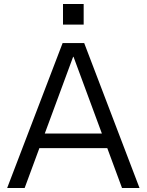

<svg xmlns="http://www.w3.org/2000/svg" viewBox="-20 -947 739 967"><path d="M16 0 295.3 -730H404.1L682.7 0H594.6L350.3 -660.9H348.3L104.1 0ZM144.7 -201V-274.4H554.7V-201ZM297.3 -823V-927H401.4V-823Z"/></svg>

Font: M PLUS 1 Thin
Style: Regular
Weight: 100
Designer: Coji Morishita
Foundry: UNDERFOREST DESIGN
Version: Version 1.001